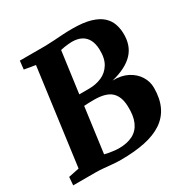

<svg xmlns="http://www.w3.org/2000/svg" viewBox="-171 -900 1034 1059"><g transform="rotate(-30 345.5 -370.5)"><path d="M300.5 10Q277 10 249.2 7.5Q221.5 5 194.2 2.5Q167 0 145 0H1.5L5.5 -51.5L73.5 -65.5L155.5 -677.5L84.5 -689.5L90.5 -743H254Q282.5 -743.5 310.2 -745.5Q338 -747.5 367.2 -749.2Q396.5 -751 428 -751Q499.5 -751 544.5 -737.5Q589.5 -724 614.5 -701Q639.5 -678 649.5 -649.5Q659.5 -621 660.5 -591Q663.5 -511 617.5 -462.8Q571.5 -414.5 478.5 -392Q534 -393.5 573.8 -372.8Q613.5 -352 635 -317.8Q656.5 -283.5 656.5 -244Q656.5 -175.5 633.5 -127Q610.5 -78.5 565.5 -48.2Q520.5 -18 454 -4Q387.5 10 300.5 10ZM321.5 -50.5Q375.5 -50.5 411.8 -69.2Q448 -88 465.5 -127.5Q483 -167 480.5 -228Q478.5 -290.5 445.2 -321Q412 -351.5 336 -351.5Q316 -351.5 302.8 -351Q289.5 -350.5 273 -349.5L234.5 -63Q247.5 -59.5 263.5 -56.8Q279.5 -54 295.2 -52.2Q311 -50.5 321.5 -50.5ZM281.5 -418Q300 -417.5 314.2 -417.8Q328.5 -418 344.5 -418Q387.5 -418 424 -433.8Q460.5 -449.5 482.2 -484.8Q504 -520 502 -578Q500.5 -614.5 487.5 -639.2Q474.5 -664 450 -676.8Q425.5 -689.5 389.5 -689.5Q380.5 -689.5 368 -688.2Q355.5 -687 342.2 -685Q329 -683 317 -680Z"/></g></svg>

Font: Merriweather Light 18pt Black
Style: Italic
Weight: 900
Italic angle: -7.8°
Version: Version 2.101